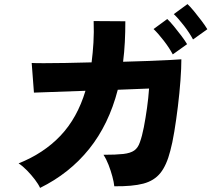

<svg xmlns="http://www.w3.org/2000/svg" viewBox="-20 -894 1040 939"><path d="M176 25Q168 7 150.5 -16Q133 -39 112 -60.5Q91 -82 71 -95Q194 -144 276 -230.5Q358 -317 398 -450L146 -441L135 -586Q151 -585 194.5 -585Q238 -585 299 -586Q360 -587 428 -589Q434 -635 437 -685.5Q440 -736 438 -791L593 -790Q593 -738 590.5 -688.5Q588 -639 582 -592Q650 -594 709.5 -596Q769 -598 811 -600.5Q853 -603 867 -604Q867 -561 862.5 -500Q858 -439 850 -373.5Q842 -308 832.5 -250.5Q823 -193 813 -157Q795 -86 764.5 -48Q734 -10 681 4Q628 18 539 17Q537 -3 529.5 -31Q522 -59 511 -87.5Q500 -116 486 -137Q548 -137 583 -141Q618 -145 636.5 -158Q655 -171 664 -198Q675 -228 683.5 -272Q692 -316 699 -366Q706 -416 709 -461L556 -455Q512 -285 416 -165.5Q320 -46 176 25ZM924 -701Q907 -733 880 -768Q853 -803 830 -825L897 -874Q910 -862 929 -839Q948 -816 966 -792Q984 -768 994 -751ZM825 -628Q808 -660 781 -695Q754 -730 731 -752L798 -801Q811 -789 830 -766Q849 -743 867 -719Q885 -695 895 -678Z"/></svg>

Font: Zen Kaku Gothic New Black
Style: Regular
Weight: 900
Designer: Yoshimichi Ohira
Foundry: Positype
Version: Version 1.001